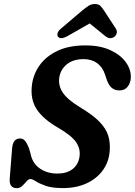

<svg xmlns="http://www.w3.org/2000/svg" viewBox="-20 -946 687 979"><path d="M301.5 13Q245.5 13 213 1.5Q180.5 -10 163 -21.5Q145.5 -33 135 -33Q125 -33 115.2 -21.2Q105.5 -9.5 93.5 2Q81.5 13.5 66 13.5Q26.5 13.5 29.5 -34.5L41.5 -186.5Q45 -240 82 -240Q98 -240 108.2 -227.2Q118.5 -214.5 127.5 -191L136 -162Q145 -113.5 182.8 -87.2Q220.5 -61 272.5 -61Q320 -61 349.2 -83.2Q378.5 -105.5 385 -144.5Q392 -185 368.8 -219.8Q345.5 -254.5 277.5 -294Q200.5 -338 167 -389.2Q133.5 -440.5 143 -513Q149.5 -567 181.8 -612.8Q214 -658.5 272.5 -686.5Q331 -714.5 416 -714.5Q490 -714.5 542.2 -690.5Q594.5 -666.5 621.5 -629Q648.5 -591.5 647 -551Q646.5 -524.5 631.5 -504.8Q616.5 -485 589.5 -485Q566 -485 551 -497Q536 -509 525 -537.5L515.5 -566Q503.5 -603.5 475.2 -624Q447 -644.5 407 -644.5Q353 -644.5 321 -618.2Q289 -592 282.5 -552Q276 -509.5 300.5 -473.2Q325 -437 390.5 -397.5Q453 -360 486.8 -325.5Q520.5 -291 532 -254Q543.5 -217 539 -171.5Q534 -118 503.2 -76.2Q472.5 -34.5 420.8 -10.8Q369 13 301.5 13ZM562.5 -758Q541.5 -743.5 518 -761L437.5 -826.5L322.5 -761Q289.5 -743.5 276.5 -758Q271 -764 273.2 -775.5Q275.5 -787 290 -799.5L396.5 -890Q415.5 -906 430.5 -915.8Q445.5 -925.5 464 -925.5Q482.5 -925.5 492 -915.8Q501.5 -906 512 -890L571 -799.5Q578.5 -787 574.8 -775.5Q571 -764 562.5 -758Z"/></svg>

Font: Fraunces 9pt S100 SemiBold
Style: Italic
Weight: 600
Italic angle: -16°
Version: Version 1.000; ttfautohint (v1.8.3)